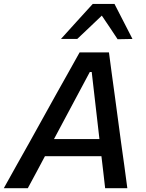

<svg xmlns="http://www.w3.org/2000/svg" viewBox="-46 -988 768 1008"><path d="M-26 0Q6.5 -58 42 -122Q77.5 -185.5 110 -243L246 -488Q281.5 -551 311.2 -604.2Q341 -657.5 372 -713H526Q533 -659 540.2 -605.8Q547.5 -552.5 556.5 -487L589.5 -241Q597.5 -182.5 606.5 -119.5Q615 -56.5 622.5 0H506Q501.5 -40.5 496.5 -83.2Q491.5 -126 486.5 -168H190Q167.5 -126 145 -83.5Q122 -41 100 0ZM425.5 -610 237.5 -258H476L435.5 -610ZM571.5 -782Q551.5 -812.5 530.5 -843.8Q509.5 -875 488.5 -906Q455.5 -875 424 -844.5Q392 -814 359.5 -783.5H274Q316.5 -830.5 357.5 -875.8Q398.5 -921 441 -967.5H555Q578.5 -921 602.5 -875Q626.5 -829 649.5 -783.5Z"/></svg>

Font: Heraclito Medium
Style: Italic
Weight: 500
Italic angle: -12°
Designer: Kostas Bartsokas (font) & Cristiano Sobral (main changes)
Foundry: Kostas Bartsokas (font) & Cristiano Sobral (main changes)
Version: Version 1.00;July 8, 2020;FontCreator 13.0.0.2655 64-bit